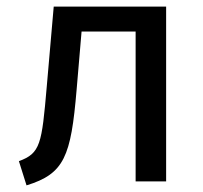

<svg xmlns="http://www.w3.org/2000/svg" viewBox="-20 -547 613 579"><path d="M60 12C174 -23 194 -75 211 -276L226 -452H389V0H481V-527H142L121 -286C106 -112 102 -85 37 -61Z"/></svg>

Font: FiraGO Unicode
Style: Regular
Weight: 400
Designer: bBox Type
Foundry: bBox Type GmbH
Version: Version 1.001;PS 001.001;hotconv 1.0.88;makeotf.lib2.5.64775